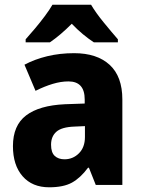

<svg xmlns="http://www.w3.org/2000/svg" viewBox="-20 -786 603 816"><path d="M295 -560Q392 -560 446 -510.5Q500 -461 500 -363V0H387L358 -73H354Q322 -30 286 -10Q250 10 189 10Q117 10 76 -37Q35 -84 35 -165Q35 -253 91 -295.5Q147 -338 256 -343L340 -346V-363Q340 -440 271 -440Q239 -440 204 -429.5Q169 -419 131 -400L84 -511Q127 -534 180.5 -547Q234 -560 295 -560ZM296 -248Q242 -246 219.5 -226Q197 -206 197 -171Q197 -138 212.5 -123.5Q228 -109 254 -109Q290 -109 315.5 -134.5Q341 -160 341 -204V-250ZM367 -766Q387 -732 420.5 -691Q454 -650 481 -619V-606H379Q356 -621 332.5 -640.5Q309 -660 285 -685Q260 -660 237 -640.5Q214 -621 192 -606H89V-619Q106 -638 128 -664Q150 -690 170.5 -717.5Q191 -745 203 -766Z"/></svg>

Font: Noto Sans SemiCondensed ExtraBold
Style: Regular
Weight: 800
Width: 4
Designer: Monotype Design Team
Foundry: Monotype Imaging Inc.
Version: Version 2.013; ttfautohint (v1.8.4.7-5d5b)